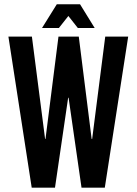

<svg xmlns="http://www.w3.org/2000/svg" viewBox="-20 -870 633 890"><path d="M418.9 -740.2H340.8L296.9 -795.9L252.9 -740.2H174.8L243.2 -850.1H351.1ZM465.8 0H357.9L297.9 -417H295.9L234.9 0H127L19 -700.2H127.9L189 -226.1H190.9L251 -700.2H345.2L404.8 -226.1H407.2L467.8 -700.2H574.2Z"/></svg>

Font: BaseOne
Style: Regular
Weight: 400
Designer: Domenico Catapano
Foundry: Design by Basse
Version: Version 1.000;PS 001.001;hotconv 1.0.56